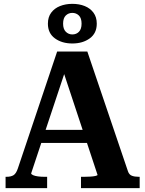

<svg xmlns="http://www.w3.org/2000/svg" viewBox="-20 -978 754 998"><path d="M172 -303H456V-235H168ZM293 -655 321 -615 142 -77Q142 -72 152 -67.5Q162 -63 178 -61Q194 -59 210 -59H225V0H9V-59H14Q37 -59 50.5 -67.5Q64 -76 73 -103L277 -710H434L645 -88Q651 -70 665.5 -64.5Q680 -59 701 -59H706V0H401V-59H418Q434 -59 450 -60Q466 -61 476.5 -63.5Q487 -66 487 -69ZM308 -855Q308 -827 322 -813Q336 -799 356 -799Q377 -799 390.5 -813Q404 -827 404 -855Q404 -884 390 -897.5Q376 -911 356 -911Q336 -911 322 -897.5Q308 -884 308 -855ZM483 -855Q483 -805 446.5 -778.5Q410 -752 356 -752Q302 -752 265.5 -778.5Q229 -805 229 -855Q229 -889 246 -912Q263 -935 292 -946.5Q321 -958 356 -958Q392 -958 420.5 -946.5Q449 -935 466 -912Q483 -889 483 -855Z"/></svg>

Font: Roboto Serif 28pt SemiBold
Style: Regular
Weight: 600
Designer: Greg Gazdowicz
Foundry: Commercial Type
Version: Version 1.008